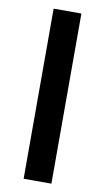

<svg xmlns="http://www.w3.org/2000/svg" viewBox="-87 -809 467 851"><g transform="rotate(10 146.0 -383.0)"><path d="M83.3 0V-765.6H208.3V0Z"/></g></svg>

Font: Manrope3 Bold
Style: Regular
Weight: 700
Designer: Mikhail Sharanda
Foundry: Mikhail Sharanda
Version: Version 3.000;PS 003.000;hotconv 1.0.88;makeotf.lib2.5.64775